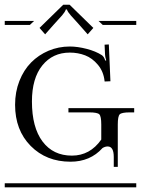

<svg xmlns="http://www.w3.org/2000/svg" viewBox="-29 -797 600 817"><path d="M-8.8 -17.1H550.8V0H-8.8ZM401.9 -203.1V-267.1Q401.9 -302.2 393.6 -310.5Q385.3 -318.8 350.1 -318.8H262.2V-336.9H542V-318.8H523.9Q488.8 -318.8 480.5 -310.5Q472.2 -302.2 472.2 -267.1V-86.9H455.1V-128.9Q455.1 -173.8 429.2 -173.8Q418 -173.8 407.2 -167Q355 -108.9 271 -108.9Q168 -108.9 101.6 -176Q35.2 -243.2 35.2 -351.1Q35.2 -405.8 53.5 -452.4Q71.8 -499 103.3 -531Q134.8 -563 177.5 -581.1Q220.2 -599.1 268.1 -599.1Q300.8 -599.1 339.6 -589.1Q378.4 -579.1 404.8 -562Q414.1 -555.2 418.9 -539.1L422.9 -540Q418 -557.1 418 -564.9L416 -606.9L434.1 -607.9L440.9 -451.2L416 -450.2V-452.1Q411.6 -492.7 387.7 -521.2Q363.8 -549.8 333.3 -561.5Q302.7 -573.2 268.1 -573.2Q195.3 -573.2 151.1 -518.6Q106.9 -463.9 106.9 -365.2Q106.9 -254.9 152.1 -194.8Q197.3 -134.8 276.9 -134.8Q354 -134.8 401.9 -203.1ZM390.1 -708H550.8V-690.9H408.2ZM-8.8 -708H116.2L98.1 -690.9H-8.8ZM267.1 -776.9 368.2 -678.2 344.2 -650.9 307.1 -692.9Q299.8 -701.2 288.6 -713.4Q277.3 -725.6 272 -731.7Q266.6 -737.8 261.7 -744.9Q256.8 -752 255.9 -756.8H251Q250 -752 245.1 -744.6Q240.2 -737.3 235.1 -731.4Q230 -725.6 218.5 -713.1Q207 -700.7 200.2 -692.9L163.1 -650.9L139.2 -678.2L240.2 -776.9Z"/></svg>

Font: FoglihtenFr01
Style: Regular
Weight: 500
Version: Version 0.68